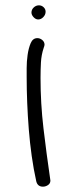

<svg xmlns="http://www.w3.org/2000/svg" viewBox="-20 -501 289 720"><path d="M169 176Q169 187 160 193Q151 199 141 199Q121 199 116 179Q106 134 99 84.5Q92 35 88 -15.5Q84 -66 82 -116Q80 -166 80 -212V-246Q80 -270 83.5 -295Q87 -320 95 -339Q103 -358 120 -358Q130 -358 138.5 -351Q147 -344 147 -333Q147 -331 146 -328L144 -322Q135 -295 133.5 -266.5Q132 -238 132 -209Q132 -113 143 -20Q154 73 168 169ZM151 -457Q151 -446 142.5 -437Q134 -428 123 -428Q114 -428 106 -436.5Q98 -445 98 -454Q98 -465 106.5 -473Q115 -481 126 -481Q136 -481 143.5 -474Q151 -467 151 -457Z"/></svg>

Font: Wynona
Style: Regular
Weight: 400
Italic angle: -12°
Designer: Kanati
Foundry: Kanati and Michael Everson
Version: Version 2.000